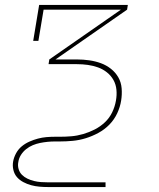

<svg xmlns="http://www.w3.org/2000/svg" viewBox="-20 -550 640 775"><path d="M174 205Q157 205 139.5 203.5Q122 202 105.5 197.5Q89 193 74 185Q59 177 48.5 165Q38 153 34 136Q30 119 33 102Q36 85 45 68.5Q54 52 68 40.5Q82 29 99 21.5Q116 14 133 9.5Q150 5 167 3.5Q184 2 201 2H221Q245 2 268.5 0Q292 -2 316 -9Q340 -16 362.5 -27.5Q385 -39 403.5 -56.5Q422 -74 433 -97Q444 -120 448 -144Q448 -144 448 -144Q448 -144 448 -144Q452 -166 450 -187.5Q448 -209 438 -227Q428 -245 411.5 -258Q395 -271 375.5 -278Q356 -285 334.5 -288Q313 -291 291 -291H176L179 -310L468 -511H156L135 -385H114L138 -530H496L493 -511L204 -310H291Q316 -310 340.5 -306.5Q365 -303 387 -295Q409 -287 427.5 -272.5Q446 -258 457.5 -238Q469 -218 471 -193.5Q473 -169 469 -144H459H469Q469 -144 469 -144Q469 -144 469 -144Q465 -118 453 -92.5Q441 -67 421.5 -47Q402 -27 377 -13.5Q352 0 326 8Q300 16 273.5 18.5Q247 21 221 21H201Q187 21 172 22.5Q157 24 142 27Q127 30 112.5 36Q98 42 85.5 52Q73 62 64.5 75.5Q56 89 54 104Q51 118 55 132Q59 146 68.5 155.5Q78 165 90.5 171Q103 177 117 180.5Q131 184 145.5 185Q160 186 174 186H406V205Z"/></svg>

Font: Iosevka Slab Thin Extended
Style: Italic
Weight: 100
Width: 7
Italic angle: -9°
Monospace: yes
Designer: Belleve Invis
Foundry: Belleve Invis
Version: Version 11.1.0; ttfautohint (v1.8.3)